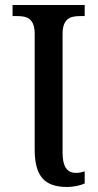

<svg xmlns="http://www.w3.org/2000/svg" viewBox="-20 -734 391 764"><path d="M247 10C276 10 305 2 317 -4V-52C306 -49 296 -46 283 -46C245 -46 229 -73 229 -127V-599C229 -661 261 -670 299 -670H317V-714H30V-670H49C87 -670 118 -661 118 -599V-140C118 -34 156 10 247 10Z"/></svg>

Font: Noto Serif SemiCondensed Medium
Style: Regular
Weight: 500
Width: 4
Designer: Monotype Design Team
Foundry: Monotype Imaging Inc.
Version: Version 2.014